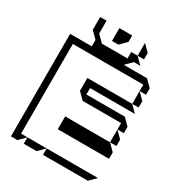

<svg xmlns="http://www.w3.org/2000/svg" viewBox="-208 -1034 1082 1168"><g transform="rotate(30 333.5 -450.0)"><path d="M585 -720 630 -675V-630H585V-675H90V-45H135L90 0H45V-720ZM630 -540H585V-630L630 -585ZM585 -540 630 -495H315V-450H585L630 -405V-360H585V-405H315L270 -450V-540ZM630 -270H585V-360L630 -315ZM585 -270 630 -225V-180H270V-270ZM225 0H135V-45H270ZM270 0V-45H630L585 0ZM467 -810V-900L512 -855V-810ZM287 -810V-900H377V-855L332 -810ZM197 -720V-765L152 -810V-900H197V-810L242 -765H422V-810H467L512 -765H467L422 -720Z"/></g></svg>

Font: Rubik Iso
Style: Regular
Weight: 400
Designer: Hubert and Fischer, NaN
Foundry: Hubert and Fischer, NaN
Version: Version 2.200